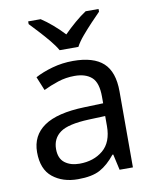

<svg xmlns="http://www.w3.org/2000/svg" viewBox="-86 -832 734 908"><g transform="rotate(-10 280.5 -378.0)"><path d="M288 -545Q386 -545 433 -502Q480 -459 480 -365V0H416L399 -76H395Q360 -32 321.5 -11Q283 10 215 10Q142 10 94 -28.5Q46 -67 46 -149Q46 -229 109 -272.5Q172 -316 303 -320L394 -323V-355Q394 -422 365 -448Q336 -474 283 -474Q241 -474 203 -461.5Q165 -449 132 -433L105 -499Q140 -518 188 -531.5Q236 -545 288 -545ZM314 -259Q214 -255 175.5 -227Q137 -199 137 -148Q137 -103 164.5 -82Q192 -61 235 -61Q303 -61 348 -98.5Q393 -136 393 -214V-262ZM235 -606Q222 -629 200 -655.5Q178 -682 154 -708Q130 -734 112 -753V-766H172Q198 -749 226 -725Q254 -701 279 -674Q306 -701 334 -725Q362 -749 388 -766H450V-753Q431 -734 406.5 -708Q382 -682 359.5 -655.5Q337 -629 325 -606Z"/></g></svg>

Font: Noto Sans Mandaic
Style: Regular
Weight: 400
Designer: Monotype Design Team
Foundry: Monotype Imaging Inc.
Version: Version 2.002; ttfautohint (v1.8.4.7-5d5b)